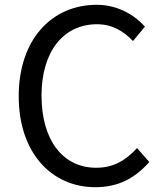

<svg xmlns="http://www.w3.org/2000/svg" viewBox="-20 -767 678 800"><path d="M377 13C473 13 542 -24 602 -92L551 -150C504 -99 453 -68 381 -68C241 -68 153 -184 153 -369C153 -553 245 -666 384 -666C448 -666 495 -637 534 -596L584 -656C542 -703 472 -747 383 -747C196 -747 58 -603 58 -366C58 -129 196 13 377 13Z"/></svg>

Font: Spoqa Han Sans Neo Regular
Style: Regular
Weight: 400
Designer: [Spoqa Han Sans Neo] Dong-huui Kim  Younghwa Kang  Yujin Lee  [Noto Sans] Ryoko NISHIZUKA  (kana & ideographs); Paul D. 
Foundry: Spoqa (http://www.spoqa-han-sans.com)
Version: Version 1.000